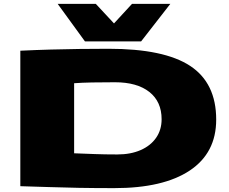

<svg xmlns="http://www.w3.org/2000/svg" viewBox="-20 -962 1181 992"><path d="M570 10Q469 10 387 8.5Q305 7 232 4.5Q159 2 85 0V-700Q169 -704 243 -706Q317 -708 389 -709Q461 -710 541 -710Q828 -710 962.5 -621.5Q1097 -533 1097 -344Q1097 -172 960.5 -81Q824 10 570 10ZM586 -164Q655 -164 706.5 -186.5Q758 -209 786.5 -250Q815 -291 815 -346Q815 -437 751.5 -487Q688 -537 574 -537Q510 -537 456 -536Q402 -535 363 -532V-170Q419 -168 469.5 -166Q520 -164 586 -164ZM860 -942 709 -748H419L278 -942H475L569 -841L662 -942Z"/></svg>

Font: Georama ExtraExtended ExtraBold
Style: Regular
Weight: 800
Width: 8
Designer: Jean-Baptiste Levee
Foundry: Production Type
Version: Version 1.000